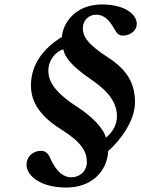

<svg xmlns="http://www.w3.org/2000/svg" viewBox="-20 -727 634 862"><path d="M99 12C99 64 165 115 277 115C391 115 461 43 466 -49C521 -98 586 -184 586 -268C586 -346 557 -410 465 -469C367 -532 352 -568 352 -600C352 -636 378 -661 412 -661C441 -661 467 -645 494 -596C505 -577 513 -567 532 -567C561 -567 594 -587 594 -620C594 -662 541 -707 438 -707C313 -707 261 -617 258 -561C177 -512 119 -439 119 -344C119 -283 144 -215 256 -145C347 -88 370 -46 370 1C370 43 336 69 301 69C270 69 236 52 205 -18C197 -37 184 -50 165 -50C126 -50 99 -22 99 12ZM197 -409C197 -456 228 -494 264 -506C274 -454 334 -408 395 -366C488 -302 505 -248 505 -204C505 -158 476 -125 455 -109C447 -148 394 -204 327 -247C221 -315 197 -366 197 -409Z"/></svg>

Font: Heuristica
Style: Bold Italic
Weight: 700
Italic angle: -13°
Version: Version 1.0.1